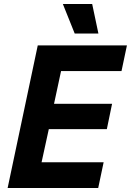

<svg xmlns="http://www.w3.org/2000/svg" viewBox="-20 -936 652 956"><path d="M18 0 168 -710H612L585 -582H284L249 -419H538L512 -293H223L187 -128H496L469 0ZM352 -769 293 -916H439L470 -769Z"/></svg>

Font: Geist Mono
Style: Bold Italic
Weight: 700
Italic angle: -12°
Monospace: yes
Designer: Basement.studio, Andrés Briganti, Mateo Zaragoza
Foundry: Basement.studio, Vercel, Andrés Briganti, Guido Ferreyra, Mateo Zaragoza
Version: Version 1.500; ttfautohint (v1.8.4.7-5d5b)